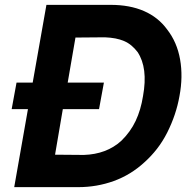

<svg xmlns="http://www.w3.org/2000/svg" viewBox="-20 -770 784 790"><path d="M718.5 -375Q705 -298 668 -224.5Q649.5 -188 626 -157.8Q602.5 -127.5 574 -102Q518 -50.5 448.2 -25.2Q378.5 0 302 0H38.5L95 -321H28L48 -430H114.5L171 -750H435.5Q514 -750 572.5 -724.5Q631 -699 667.5 -649Q708.5 -596.5 721 -525.5Q733.5 -454.5 718.5 -375ZM568.5 -375Q589.5 -490.5 546 -556Q534 -571.5 520.5 -582.8Q507 -594 490.8 -601Q474.5 -608 455 -611.8Q435.5 -615.5 411.5 -616.5L290.5 -615.5L258.5 -430H407.5L387.5 -321H238.5L206.5 -133.5L325 -132.5Q418.5 -135.5 479 -190.5Q516.5 -227 538 -272.2Q559.5 -317.5 568.5 -375Z"/></svg>

Font: Russisch Sans ExtraBold
Style: Italic
Weight: 800
Width: 4
Italic angle: -10°
Designer: Michael Sharanda (font) & Cristiano Sobral (main changes)
Foundry: Michael Sharanda
Version: Version 2.00;September 8, 2020;FontCreator 13.0.0.2681 64-bi